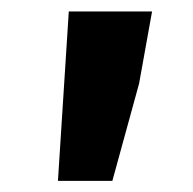

<svg xmlns="http://www.w3.org/2000/svg" viewBox="-20 -706 340 338"><path d="M82 -387.6 101.1 -685.8H247.7L224.9 -559.1L177.8 -387.6Z"/></svg>

Font: Source Sans 3
Style: Regular
Weight: 200
Designer: Paul D. Hunt
Foundry: Adobe
Version: Version 3.046;hotconv 1.0.118;makeotfexe 2.5.65603